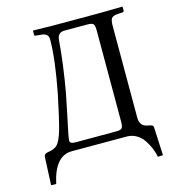

<svg xmlns="http://www.w3.org/2000/svg" viewBox="-115 -743 889 981"><g transform="rotate(-15 329.5 -253.0)"><path d="M111.8 -46.9Q130.9 -65.9 146.5 -120.8Q162.1 -175.8 188 -300.8Q222.2 -476.6 222.2 -581.1Q222.2 -611.8 187 -615.2L157.2 -618.2Q149.4 -618.2 148.9 -624V-645L150.9 -647Q220.7 -645 251 -645H512.2L621.1 -647L623 -645V-626Q623 -619.1 615.2 -618.2L585.9 -616.2Q563 -614.3 555.9 -603.5Q548.8 -592.8 548.8 -564.9V-78.1Q548.8 -34.2 588.9 -26.9Q606 -23.9 612.5 -20.5Q619.1 -17.1 619.1 -7.8L626 140.1L599.1 141.1Q594.2 117.2 585.2 95.2Q576.2 73.2 561 50Q545.9 26.9 522.5 13.4Q499 0 471.2 0H181.2Q91.3 0 61 141.1L34.2 140.1L41 -7.8Q42 -23.9 62 -26.9Q96.7 -31.7 111.8 -46.9ZM426.8 -605H304.2Q268.1 -605 265.1 -565.9Q255.4 -440.9 229 -293Q220.2 -246.1 207.5 -187.5Q194.8 -128.9 188.5 -96.9Q182.1 -64.9 182.1 -56.2Q182.1 -39.1 209 -39.1H428.2Q448.2 -39.1 456.1 -46.1Q463.9 -53.2 463.9 -79.1V-565.9Q463.9 -589.8 456.8 -597.4Q449.7 -605 426.8 -605Z"/></g></svg>

Font: Linux Libertine Initials
Style: Initials
Weight: 400
Designer: Philipp H. Poll
Foundry: Philipp H. Poll
Version: Version 5.0.6